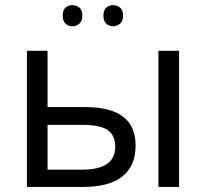

<svg xmlns="http://www.w3.org/2000/svg" viewBox="-20 -735 810 755"><path d="M167 -314H313Q415 -314 464.1 -276.1Q513.2 -238.3 513.2 -163.1Q513.2 -82.5 461.2 -41.3Q409.2 0 308.1 0H85.9V-535.2H167ZM684.1 0H603V-535.2H684.1ZM167 -244.1V-67.9H304.2Q433.1 -67.9 433.1 -158.2Q433.1 -203.1 403.3 -223.6Q373.5 -244.1 301.8 -244.1ZM226.6 -673.3Q226.6 -695.3 237.5 -705.1Q248.5 -714.8 264.2 -714.8Q280.3 -714.8 292 -705.1Q303.7 -695.3 303.7 -673.3Q303.7 -652.3 292 -642.1Q280.3 -631.8 264.2 -631.8Q248.5 -631.8 237.5 -642.1Q226.6 -652.3 226.6 -673.3ZM386.7 -673.3Q386.7 -695.3 397.9 -705.1Q409.2 -714.8 424.8 -714.8Q440.4 -714.8 452.1 -705.1Q463.9 -695.3 463.9 -673.3Q463.9 -652.3 452.1 -642.1Q440.4 -631.8 424.8 -631.8Q409.2 -631.8 397.9 -642.1Q386.7 -652.3 386.7 -673.3Z"/></svg>

Font: XL-Viking
Style: Regular
Weight: 400
Foundry: Ascender Corporation
Version: Version 1.10 March 23, 2015